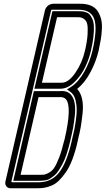

<svg xmlns="http://www.w3.org/2000/svg" viewBox="-20 -811 565 1026"><path d="M180 195H37Q22 195 14 184.5Q6 174 9 159L220 -755Q222 -765 229 -773.5Q236 -782 245.5 -786.5Q255 -791 265 -791H408Q442 -791 465.5 -781Q489 -771 501.5 -752Q514 -733 520 -710Q526 -687 524.5 -656.5Q523 -626 518.5 -599.5Q514 -573 507 -540Q494 -484 464.5 -427.5Q435 -371 393 -336V-335Q412 -314 419 -280.5Q426 -247 421 -203Q416 -159 411.5 -132.5Q407 -106 397 -66L395 -56Q383 -2 367 40Q351 82 332.5 108.5Q314 135 296 153Q278 171 257 180Q236 189 218.5 192Q201 195 180 195ZM258 -759Q253 -759 253 -755L41 159Q41 163 45 163H187Q254 163 295 112Q336 61 363 -56L365 -66Q372 -95 376 -113.5Q380 -132 385 -166Q390 -200 390 -223.5Q390 -247 384.5 -272Q379 -297 366 -311Q362 -316 355 -321L338 -333L360 -347Q400 -373 430.5 -428Q461 -483 474 -540Q501 -657 484 -708Q467 -759 400 -759ZM189 155H51L161 -324H300Q339 -328 359 -305Q374 -288 379 -259Q384 -230 379.5 -190.5Q375 -151 370.5 -127Q366 -103 357 -66H341H357L355 -56Q346 -18 335.5 13.5Q325 45 313.5 66Q302 87 291.5 103Q281 119 268.5 128.5Q256 138 247 144Q238 150 225.5 152Q213 154 206.5 154.5Q200 155 189 155ZM90 123H197Q211 123 219 121.5Q227 120 243 111Q259 102 270.5 84.5Q282 67 296 31Q310 -5 322 -56L325 -66Q366 -242 332 -281Q320 -294 296 -292Q294 -292 292 -292H186ZM303 -337H164L260 -751H399Q411 -751 418 -750.5Q425 -750 438 -746Q451 -742 458 -734.5Q465 -727 472.5 -711.5Q480 -696 481.5 -674Q483 -652 479.5 -617.5Q476 -583 466 -540Q456 -496 435 -452Q414 -408 378 -372.5Q342 -337 303 -337ZM204 -369H310Q347 -369 384 -424Q419 -475 434 -540Q446 -591 448 -627Q450 -663 446.5 -680.5Q443 -698 432 -707Q421 -716 413 -717.5Q405 -719 391 -719H285Z"/></svg>

Font: Soda Fountain
Style: InlineOblique
Weight: 400
Version: Version 1.0